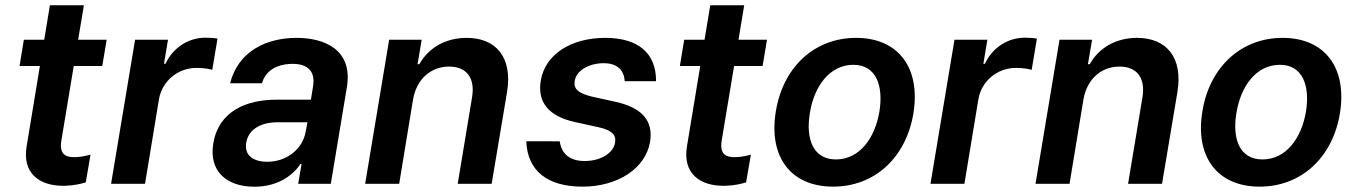

<svg xmlns="http://www.w3.org/2000/svg" viewBox="-20 -696 5138 727"><path d="M383.9 -545.5H275.9L297.6 -676.1H169L147.4 -545.5H70.3L54 -446H131L81 -142.8C63.2 -40.5 128.6 9.9 226.2 7.5C262.4 6.4 289.1 -0.7 304.7 -5.3L322.8 -110.4C297.2 -103.3 276.3 -100.9 260.7 -100.9C228.3 -100.9 203.8 -112.2 212.4 -164.1L259.2 -446H367.2Z M400.6 0H529.1L582 -320.7C594.1 -389.9 654.1 -438.9 724.4 -438.9C746.8 -438.9 772.7 -435.4 783.7 -431.5L803.6 -549.7C791.2 -552.2 772.4 -553.3 757.8 -553.3C695.3 -553.3 636.4 -517.8 606.5 -454.5H600.9L616.1 -545.5H491.5Z M943.2 11C1028.8 11 1087 -29.1 1117.5 -74.9H1121.8L1109 0H1232.6L1293.3 -365.1C1317.5 -509.2 1207 -552.6 1103.3 -552.6C988.6 -552.6 882.1 -502.1 851.2 -380.7H971.9C984.7 -426.8 1026.3 -454.2 1088.8 -454.2C1148.4 -454.2 1174 -422.6 1165.5 -370L1157.3 -318.5H1025.9C914.1 -318.5 808.2 -275.9 787.6 -153.1C769.9 -46.2 839.5 11 943.2 11ZM912.3 -155.2C919.7 -204.9 966.3 -233 1030.2 -233H1144.2L1137.1 -195.7C1126.1 -134.6 1068.9 -83.5 991.8 -83.5C938.2 -83.5 904.5 -108.3 912.3 -155.2Z M1544 -319.6C1557.9 -398.4 1612.9 -443.9 1680.4 -443.9C1747.5 -443.9 1779.5 -399.9 1767.4 -327.4L1713.1 0H1841.6L1899.9 -347.3C1921.5 -478.3 1858.7 -552.6 1747.2 -552.6C1665.5 -552.6 1601.9 -513.8 1567.8 -452.8H1561.1L1576.7 -545.5H1453.5L1362.6 0H1491.5Z M2345.5 -388.5H2464.1C2464.8 -494 2397.4 -552.6 2271.7 -552.6C2142.4 -552.6 2044.4 -490.4 2027.7 -391.3C2013.8 -310 2056.5 -255.7 2157.7 -233.7L2247.2 -214.1C2296.2 -203.1 2313.9 -185.4 2308.9 -156.2C2303.3 -117.2 2255 -85.9 2192.8 -86.3C2139.6 -86.6 2106.5 -111.5 2099.4 -160.9L1972.7 -161.2C1977.3 -49 2052.6 10.7 2185.7 10.7C2318.5 10.7 2424.4 -57.9 2441.4 -158.7C2454.5 -239 2410.5 -288.4 2311.1 -310.4L2220.9 -330.3C2168.3 -343 2150.9 -360.4 2156.2 -389.6C2161.9 -428.6 2209.9 -456.7 2265.6 -456.7C2320.7 -456.7 2343 -427.2 2345.5 -388.5Z M2884.2 -545.5H2776.3L2797.9 -676.1H2669.4L2647.7 -545.5H2570.7L2554.3 -446H2631.4L2581.3 -142.8C2563.6 -40.5 2628.9 9.9 2726.6 7.5C2762.8 6.4 2789.4 -0.7 2805 -5.3L2823.2 -110.4C2797.6 -103.3 2776.6 -100.9 2761 -100.9C2728.7 -100.9 2704.2 -112.2 2712.7 -164.1L2759.6 -446H2867.5Z M3134.6 10.7C3292.6 10.7 3411.2 -100.1 3438.6 -267C3466.3 -438.2 3382.5 -552.6 3221.6 -552.6C3063.2 -552.6 2944.6 -441.4 2917.6 -273.8C2889.6 -103.7 2973 10.7 3134.6 10.7ZM3046.5 -267.8C3062.5 -369.3 3121.4 -450.6 3211.3 -450.6C3296.9 -450.6 3325.6 -372.5 3310 -274.5C3293.3 -172.6 3234.4 -92.3 3145.2 -92.3C3058.9 -92.3 3030.2 -169.4 3046.5 -267.8Z M3503.2 0H3631.7L3684.7 -320.7C3696.7 -389.9 3756.7 -438.9 3827.1 -438.9C3849.4 -438.9 3875.4 -435.4 3886.4 -431.5L3906.2 -549.7C3893.8 -552.2 3875 -553.3 3860.4 -553.3C3797.9 -553.3 3739 -517.8 3709.2 -454.5H3703.5L3718.7 -545.5H3594.1Z M4082.4 -319.6C4096.2 -398.4 4151.3 -443.9 4218.8 -443.9C4285.9 -443.9 4317.8 -399.9 4305.8 -327.4L4251.4 0H4380L4438.2 -347.3C4459.9 -478.3 4397 -552.6 4285.5 -552.6C4203.8 -552.6 4140.3 -513.8 4106.2 -452.8H4099.4L4115.1 -545.5H3991.8L3900.9 0H4029.8Z M4749.6 10.7C4907.7 10.7 5026.3 -100.1 5053.6 -267C5081.3 -438.2 4997.5 -552.6 4836.6 -552.6C4678.3 -552.6 4559.7 -441.4 4532.7 -273.8C4504.6 -103.7 4588.1 10.7 4749.6 10.7ZM4661.6 -267.8C4677.6 -369.3 4736.5 -450.6 4826.3 -450.6C4911.9 -450.6 4940.7 -372.5 4925.1 -274.5C4908.4 -172.6 4849.4 -92.3 4760.3 -92.3C4674 -92.3 4645.2 -169.4 4661.6 -267.8Z"/></svg>

Font: Margiela Sans Semi Bold
Style: Italic
Weight: 600
Italic angle: -9.39999°
Designer: Stefan Endress, Andreas Faust
Version: Version 1.100;FEAKit 1.0